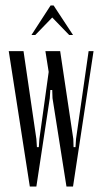

<svg xmlns="http://www.w3.org/2000/svg" viewBox="-20 -682 374 702"><path d="M12 -495H66L113 -174L115 -144H122L124 -174L158 -419L146 -495H200L248 -174L249 -144H256L258 -174L304 -495H322L247 0H223L172 -323L171 -353H164L162 -323L113 0H89ZM165 -662H176L247 -554H233L171 -618L109 -554H95Z"/></svg>

Font: Moniqa Cond Heading
Style: Regular
Weight: 400
Width: 3
Designer: Rajesh Rajput
Foundry: Rajesh Rajput
Version: Version 1.000